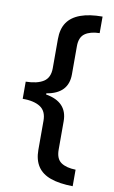

<svg xmlns="http://www.w3.org/2000/svg" viewBox="-96 -764 577 972"><g transform="rotate(10 192.5 -278.0)"><path d="M350 158Q281 157 236 141Q191 125 169 91.5Q147 58 147 7V-143Q147 -192 115 -213Q83 -234 24 -234V-322Q83 -323 115 -343.5Q147 -364 147 -413V-563Q147 -615 169.5 -648Q192 -681 237.5 -697.5Q283 -714 350 -714V-629Q302 -628 275 -609Q248 -590 248 -544V-399Q248 -300 137 -282V-276Q248 -257 248 -158V-12Q248 35 275 53.5Q302 72 350 73Z"/></g></svg>

Font: Noto Sans Javanese Medium
Style: Regular
Weight: 500
Version: Version 2.004